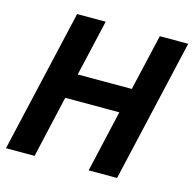

<svg xmlns="http://www.w3.org/2000/svg" viewBox="-107 -850 972 960"><g transform="rotate(15 378.5 -370.0)"><path d="M176 -740H324L257 -449H537L604 -740H751L581 0H434L507 -320H227L154 0H6Z"/></g></svg>

Font: KaiGen Gothic CN Bold
Style: Bold
Weight: 700
Designer: Ryoko NISHIZUKA  (kana & ideographs); Paul D. Hunt (Latin, Greek & Cyrillic); Wenlong ZHANG  (bopomofo); Sandoll Communi
Foundry: Adobe Systems Incorporated
Version: Version 1.002.20150501